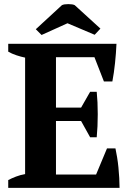

<svg xmlns="http://www.w3.org/2000/svg" viewBox="-20 -913 644 933"><path d="M546 -700Q544 -655 539 -607Q534 -559 526 -517H485L439 -635H252V-390H374L418 -467H450Q455 -418 455 -358Q455 -298 450 -246H418L374 -325H252V-65H447L500 -192H541Q545 -173 549 -149Q553 -125 555.5 -99.5Q558 -74 559.5 -48Q561 -22 561 0H20V-38Q37 -47 58 -55Q79 -63 102 -67V-633Q82 -637 59.5 -644.5Q37 -652 20 -662V-700ZM182 -743 154 -771 281 -888Q291 -893 312 -893Q333 -893 343 -888L468 -774L440 -744L308 -800Z"/></svg>

Font: PTSerif
Style: Bold
Weight: 700
Designer: A.Korolkova, O.Umpeleva, V.Yefimov
Foundry: ParaType Ltd
Version: Version 1.000W OFL; ttfautohint (v1.2) -l 8 -r 50 -G 200 -x 